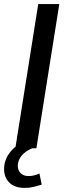

<svg xmlns="http://www.w3.org/2000/svg" viewBox="-31 -725 319 939"><path d="M44 0 156 -705H259L147 0ZM90 194Q41 194 15 168.5Q-11 143 -11 102Q-11 55 20 17.5Q51 -20 98 -39L127 0Q103 10 87 24Q71 38 63.5 54Q56 70 56 86Q56 108 70 122Q84 136 108 136Q122 136 134.5 133Q147 130 162 124L173 178Q154 184 133.5 189Q113 194 90 194Z"/></svg>

Font: Nunito Sans 12pt ExtraLight 12pt SemiBold
Style: Italic
Weight: 600
Italic angle: -9°
Version: Version 3.101;gftools[0.9.27]